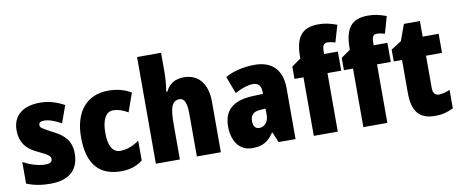

<svg xmlns="http://www.w3.org/2000/svg" viewBox="-67 -1051 3227 1347"><g transform="rotate(-10 1546.5 -377.5)"><path d="M404 -170C404 -259 358 -305 282 -343C205 -384 194 -390 194 -409C194 -426 207 -434 232 -434C268 -434 314 -416 353 -393L397 -516C339 -547 286 -563 225 -563C103 -563 30 -505 30 -400C30 -318 68 -265 143 -230C225 -192 237 -180 237 -160C237 -138 221 -129 187 -129C139 -129 80 -148 31 -174V-21C86 2 140 10 201 10C335 10 404 -55 404 -170Z M705 10C767 10 816 -7 858 -39V-181C815 -150 769 -132 723 -132C670 -132 640 -178 640 -274C640 -370 671 -421 720 -421C756 -421 789 -410 826 -388L873 -521C827 -548 775 -563 712 -563C551 -563 467 -447 467 -274C467 -78 551 10 705 10Z M1123 -630V-760H952V0H1123V-250C1123 -363 1136 -417 1194 -417C1228 -417 1244 -380 1244 -306V0H1415V-360C1415 -493 1350 -563 1250 -563C1189 -563 1146 -539 1120 -485H1111C1118 -525 1123 -574 1123 -630Z M1755 -563C1672 -563 1601 -545 1544 -513L1590 -391C1640 -418 1684 -432 1719 -432C1757 -432 1777 -410 1777 -364V-352L1699 -349C1567 -343 1496 -287 1496 -169C1496 -70 1543 10 1638 10C1714 10 1753 -16 1792 -73H1796L1826 0H1947V-363C1947 -496 1874 -563 1755 -563ZM1743 -245 1777 -247V-200C1777 -153 1748 -121 1712 -121C1684 -121 1668 -139 1668 -177C1668 -220 1691 -243 1743 -245Z M2346 -417V-553H2248V-572C2248 -612 2259 -629 2283 -629C2303 -629 2322 -624 2340 -619L2375 -739C2325 -757 2291 -765 2243 -765C2129 -765 2078 -706 2078 -560V-551L2013 -505V-417H2077V0H2248V-417ZM2699 -417V-553H2601V-572C2601 -612 2612 -629 2636 -629C2656 -629 2674 -624 2693 -619L2727 -739C2678 -757 2644 -765 2596 -765C2482 -765 2431 -706 2431 -560V-551L2365 -505V-417H2430V0H2601V-417Z M2994 -133C2965 -133 2950 -151 2950 -187V-417H3064V-553H2950V-664H2836L2794 -548L2720 -501V-417H2779V-182C2779 -46 2832 10 2940 10C2994 10 3033 -2 3071 -21V-152C3043 -141 3018 -133 2994 -133Z"/></g></svg>

Font: Noto Sans Condensed Black
Style: Regular
Weight: 900
Width: 3
Designer: Monotype Design Team
Foundry: Monotype Imaging Inc.
Version: Version 2.013